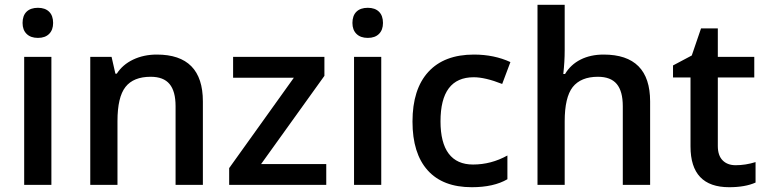

<svg xmlns="http://www.w3.org/2000/svg" viewBox="-20 -780 3233 810"><path d="M196.8 -540V0H82V-540ZM75.2 -683.1Q75.2 -713.9 92 -730.5Q108.9 -747.1 140.1 -747.1Q170.4 -747.1 187.3 -730.5Q204.1 -713.9 204.1 -683.1Q204.1 -653.8 187.3 -637Q170.4 -620.1 140.1 -620.1Q109.4 -620.1 92.3 -637Q75.2 -653.8 75.2 -683.1Z M835.9 -352.1V0H720.7V-332Q720.7 -395 695.3 -425.5Q669.9 -456.1 615.7 -456.1Q543 -456.1 509.3 -413.1Q475.6 -370.1 475.6 -269V0H360.8V-540H450.7L466.8 -469.2H472.7Q497.1 -507.3 541.7 -528.6Q586.4 -549.8 641.6 -549.8Q835.9 -549.8 835.9 -352.1Z M1356.4 -87.9V0H946.8V-70.8L1219.7 -452.1H963.4V-540H1348.6V-460L1081.5 -87.9Z M1588.4 -540V0H1473.6V-540ZM1466.8 -683.1Q1466.8 -713.9 1483.6 -730.5Q1500.5 -747.1 1531.7 -747.1Q1562 -747.1 1578.9 -730.5Q1595.7 -713.9 1595.7 -683.1Q1595.7 -653.8 1578.9 -637Q1562 -620.1 1531.7 -620.1Q1501 -620.1 1483.9 -637Q1466.8 -653.8 1466.8 -683.1Z M1970.2 9.8Q1848.1 9.8 1784.2 -61.5Q1720.2 -132.8 1720.2 -267.1Q1720.2 -403.8 1787.1 -476.8Q1854 -549.8 1979.5 -549.8Q2064.5 -549.8 2133.3 -518.1L2098.6 -425.8Q2026.9 -454.1 1978.5 -454.1Q1838.4 -454.1 1838.4 -268.1Q1838.4 -177.7 1873 -131.8Q1907.7 -85.9 1975.6 -85.9Q2052.2 -85.9 2120.6 -124V-23.9Q2063 9.8 1970.2 9.8Z M2722.7 -352.1V0H2607.4V-332Q2607.4 -395 2582 -425.5Q2556.6 -456.1 2502.4 -456.1Q2430.7 -456.1 2396 -412.6Q2362.3 -369.1 2362.3 -268.1V0H2247.6V-759.8H2362.3V-566.9Q2362.3 -520.5 2356.4 -467.8H2363.8Q2387.2 -507.3 2429.2 -528.6Q2471.2 -549.8 2526.4 -549.8Q2722.7 -549.8 2722.7 -352.1Z M3083.5 -83Q3125.5 -83 3167.5 -96.2V-9.8Q3123.5 9.8 3056.2 9.8Q2893.1 9.8 2893.1 -162.1V-453.1H2819.3V-503.9L2898.4 -545.9L2937.5 -660.2H3008.3V-540H3162.1V-453.1H3008.3V-164.1Q3008.3 -124 3028.6 -103.5Q3048.8 -83 3083.5 -83Z"/></svg>

Font: Open Sans
Style: SemiBold
Weight: 600
Foundry: Ascender Corporation
Version: Version 1.10